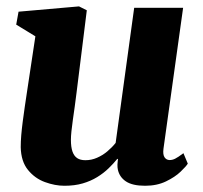

<svg xmlns="http://www.w3.org/2000/svg" viewBox="-20 -586 652 616"><path d="M186.5 10Q156.5 10 124.2 -1.8Q92 -13.5 69.8 -40.8Q47.5 -68 46.5 -114Q46.5 -131.5 48.2 -152.5Q50 -173.5 53 -196.5Q56 -219.5 59.5 -243.5Q63 -267.5 66.5 -290.5L93.5 -469.5L32 -507L39.5 -548.5L233.5 -565.5L258.5 -553L225.5 -288Q223 -266.5 219.8 -244.2Q216.5 -222 213.8 -201.8Q211 -181.5 209.2 -165Q207.5 -148.5 207.5 -137.5Q207.5 -114 212.5 -99.8Q217.5 -85.5 227.5 -78.8Q237.5 -72 254 -72Q273.5 -72 291.2 -79.8Q309 -87.5 324.2 -100.2Q339.5 -113 351 -127.5L410.5 -561H567.5L504.5 -109Q502 -90 508 -81.2Q514 -72.5 524.5 -72.5Q533 -72.5 541.8 -76.8Q550.5 -81 568.5 -94.5L582.5 -61Q577 -52 559.2 -35Q541.5 -18 512.5 -4Q483.5 10 445.5 10Q405 10 384 -4Q363 -18 358 -42.5Q357.5 -45.5 357 -49.5Q356.5 -53.5 356.8 -57.8Q357 -62 357.5 -66.8Q358 -71.5 358.5 -75.5L356.5 -76.5Q344 -61 328.2 -45.8Q312.5 -30.5 291.8 -17.8Q271 -5 245.2 2.5Q219.5 10 186.5 10Z"/></svg>

Font: Merriweather 24pt Black
Style: Italic
Weight: 900
Italic angle: -7.8°
Designer: Eben Sorkin
Foundry: Eben Sorkin
Version: Version 2.101